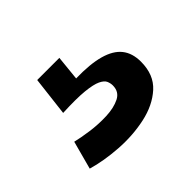

<svg xmlns="http://www.w3.org/2000/svg" viewBox="-70 -102 429 429"><g transform="rotate(-45 145.0 112.5)"><path d="M20 217 38 150Q54 154 79 157.5Q104 161 129 160Q154 159 171 150.5Q188 142 188 122Q188 115 185 108Q182 101 170.5 95.5Q159 90 134.5 87.5Q110 85 66 87L77 -6H147L141 53Q186 52 214.5 60Q243 68 256.5 85Q270 102 270 129Q270 170 244.5 193Q219 216 179.5 224.5Q140 233 97 230Q54 227 20 217Z"/></g></svg>

Font: Bricolage Grotesque 24pt SemiBold
Style: Regular
Weight: 600
Designer: Mathieu Triay
Foundry: Atelier Triay
Version: Version 1.001;gftools[0.9.33.dev8+g029e19f]